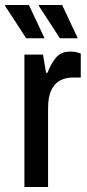

<svg xmlns="http://www.w3.org/2000/svg" viewBox="-39 -743 347 763"><path d="M58 0V-526H132L144 -454H150Q161 -485 181.5 -511.5Q202 -538 240 -538Q259 -538 270.5 -534Q282 -530 282 -530V-435H250Q224 -435 201.5 -424Q179 -413 165.5 -386Q152 -359 152 -312V0ZM199 -591 115 -720 116 -723H208L270 -591ZM65 -591 -19 -720 -18 -723H76L138 -591Z"/></svg>

Font: Archivo Narrow Medium
Style: Regular
Weight: 500
Designer: Hector Gatti
Foundry: Omnibus-Type
Version: Version 3.002